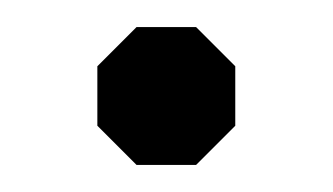

<svg xmlns="http://www.w3.org/2000/svg" viewBox="-20 -122 246 142"><path d="M52 -29V-73L81 -102H125L154 -73V-29L125 0H81Z"/></svg>

Font: Chakra Petch
Style: Regular
Weight: 400
Designer: Katatrad Aksorn Co.,Ltd.
Foundry: Cadson Demak Co.,Ltd.
Version: Version 1.000; ttfautohint (v1.6)